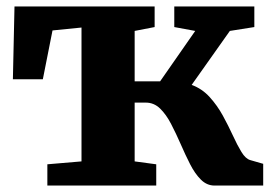

<svg xmlns="http://www.w3.org/2000/svg" viewBox="-20 -576 847 596"><path d="M127 0V-66L233 -75V-490.5L143 -481.5L113 -330H20L25 -556H460V-492L398 -480V-323.5H477L586 -480L521 -492V-556H769.5V-492L693.5 -480L575 -312.5Q607.5 -300.5 631 -274.5Q654.5 -248.5 671.8 -217Q689 -185.5 702.8 -155.5Q716.5 -125.5 729.5 -104.2Q742.5 -83 757 -79L797 -67.5V0H646Q622 0 603.5 -18.5Q585 -37 570 -66.5Q555 -96 540.8 -128.8Q526.5 -161.5 511.2 -191Q496 -220.5 477 -239Q458 -257.5 432.5 -257.5H398V-75L465 -66V0Z"/></svg>

Font: Merriweather Black
Style: Regular
Weight: 900
Designer: Eben Sorkin
Foundry: Eben Sorkin
Version: Version 2.200;gftools[0.9.31]